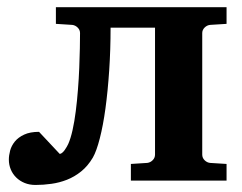

<svg xmlns="http://www.w3.org/2000/svg" viewBox="-20 -508 680 540"><path d="M348.1 0V-46.9L394 -49.8Q402.8 -50.8 409.4 -57.4Q416 -64 416 -73.2V-430.2H291Q291 -367.7 287.1 -309.6Q283.2 -251.5 276.6 -203.1Q270 -154.8 260.7 -118.9Q251.5 -83 241.2 -64.9Q227.1 -41 208.3 -25.9Q189.5 -10.7 168.2 -2.4Q147 5.9 124.5 9Q102.1 12.2 80.1 12.2Q63 12.2 49.3 6.6Q35.6 1 25.6 -8.8Q15.6 -18.6 10.3 -31.5Q4.9 -44.4 4.9 -59.1Q4.9 -70.8 8.5 -84.5Q12.2 -98.1 21.7 -109.9Q31.2 -121.6 47.9 -129.4Q64.5 -137.2 89.8 -137.2L147.9 -75.2Q151.4 -75.2 155 -78.4Q158.7 -81.5 161.9 -85.9Q165 -90.3 167.7 -95Q170.4 -99.6 171.9 -103Q178.7 -118.2 184.1 -142.3Q189.5 -166.5 193.1 -195.3Q196.8 -224.1 199.2 -255.6Q201.7 -287.1 202.9 -316.9Q204.1 -346.7 204.6 -372.3Q205.1 -397.9 205.1 -415Q205.1 -423.8 198.5 -430.4Q191.9 -437 183.1 -438L137.2 -440.9V-487.8H617.2V-440.9L570.8 -438Q562 -437 555.4 -430.4Q548.8 -423.8 548.8 -415V-73.2Q548.8 -64 555.4 -57.4Q562 -50.8 570.8 -49.8L617.2 -46.9V0Z"/></svg>

Font: Charis SIL Cyr
Style: Bold
Weight: 700
Foundry: SIL International
Version: Version 5.000